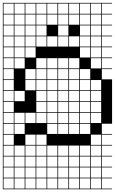

<svg xmlns="http://www.w3.org/2000/svg" viewBox="-20 -1025 809 1352"><path d="M0 307.7V-1004.8H769.2V-1000H697.1V-927.9H769.2V-923.1H697.1V-851H769.2V-846.2H697.1V-774H769.2V-769.2H697.1V-697.1H769.2V-692.3H697.1V-620.2H769.2V-615.4H697.1V-543.3H769.2V-538.5H697.1V-466.3H769.2V-153.8H697.1V-81.7H769.2V-76.9H697.1V-4.8H769.2V0H697.1V72.1H769.2V76.9H697.1V149H769.2V153.8H697.1V226H769.2V230.8H697.1V302.9H769.2V307.7ZM620.2 -927.9H692.3V-1000H620.2ZM235.6 -927.9H307.7V-1000H235.6ZM543.3 -927.9H615.4V-1000H543.3ZM312.5 -927.9H384.6V-1000H312.5ZM158.7 -927.9H230.8V-1000H158.7ZM4.8 -927.9H76.9V-1000H4.8ZM389.4 -927.9H461.5V-1000H389.4ZM81.7 -927.9H153.8V-1000H81.7ZM466.3 -927.9H538.5V-1000H466.3ZM620.2 -851H692.3V-923.1H620.2ZM235.6 -851H307.7V-923.1H235.6ZM312.5 -851H384.6V-923.1H312.5ZM543.3 -851H615.4V-923.1H543.3ZM158.7 -851H230.8V-923.1H158.7ZM4.8 -851H76.9V-923.1H4.8ZM389.4 -851H461.5V-923.1H389.4ZM81.7 -851H153.8V-923.1H81.7ZM466.3 -851H538.5V-923.1H466.3ZM620.2 -774H692.3V-846.2H620.2ZM235.6 -774H307.7V-846.2H235.6ZM389.4 -774H461.5V-846.2H389.4ZM158.7 -774H230.8V-846.2H158.7ZM4.8 -774H76.9V-846.2H4.8ZM543.3 -774H615.4V-846.2H543.3ZM81.7 -774H153.8V-846.2H81.7ZM466.3 -697.1H538.5V-769.2H466.3ZM81.7 -697.1H153.8V-769.2H81.7ZM620.2 -697.1H692.3V-769.2H620.2ZM543.3 -697.1H615.4V-769.2H543.3ZM235.6 -697.1H307.7V-769.2H235.6ZM158.7 -697.1H230.8V-769.2H158.7ZM4.8 -697.1H76.9V-769.2H4.8ZM312.5 -697.1H384.6V-769.2H312.5ZM389.4 -697.1H461.5V-769.2H389.4ZM81.7 -620.2H153.8V-692.3H81.7ZM620.2 -620.2H692.3V-692.3H620.2ZM543.3 -620.2H615.4V-692.3H543.3ZM158.7 -620.2H230.8V-692.3H158.7ZM4.8 -620.2H76.9V-692.3H4.8ZM81.7 -543.3H153.8V-615.4H81.7ZM312.5 -543.3H384.6V-615.4H312.5ZM466.3 -543.3H538.5V-615.4H466.3ZM620.2 -543.3H692.3V-615.4H620.2ZM235.6 -543.3H307.7V-615.4H235.6ZM4.8 -543.3H76.9V-615.4H4.8ZM389.4 -543.3H461.5V-615.4H389.4ZM389.4 -466.3H461.5V-538.5H389.4ZM4.8 -466.3H76.9V-538.5H4.8ZM235.6 -466.3H307.7V-538.5H235.6ZM158.7 -466.3H230.8V-538.5H158.7ZM466.3 -466.3H538.5V-538.5H466.3ZM543.3 -466.3H615.4V-538.5H543.3ZM312.5 -466.3H384.6V-538.5H312.5ZM389.4 -389.4H461.5V-461.5H389.4ZM4.8 -389.4H76.9V-461.5H4.8ZM620.2 -389.4H692.3V-461.5H620.2ZM235.6 -389.4H307.7V-461.5H235.6ZM158.7 -389.4H230.8V-461.5H158.7ZM466.3 -389.4H538.5V-461.5H466.3ZM543.3 -389.4H615.4V-461.5H543.3ZM312.5 -389.4H384.6V-461.5H312.5ZM312.5 -312.5H384.6V-384.6H312.5ZM620.2 -312.5H692.3V-384.6H620.2ZM235.6 -312.5H307.7V-384.6H235.6ZM4.8 -312.5H76.9V-384.6H4.8ZM389.4 -312.5H461.5V-384.6H389.4ZM543.3 -312.5H615.4V-384.6H543.3ZM81.7 -312.5H153.8V-384.6H81.7ZM466.3 -312.5H538.5V-384.6H466.3ZM312.5 -235.6H384.6V-307.7H312.5ZM620.2 -235.6H692.3V-307.7H620.2ZM235.6 -235.6H307.7V-307.7H235.6ZM4.8 -235.6H76.9V-307.7H4.8ZM389.4 -235.6H461.5V-307.7H389.4ZM543.3 -235.6H615.4V-307.7H543.3ZM466.3 -235.6H538.5V-307.7H466.3ZM312.5 -158.7H384.6V-230.8H312.5ZM4.8 -158.7H76.9V-230.8H4.8ZM235.6 -158.7H307.7V-230.8H235.6ZM620.2 -158.7H692.3V-230.8H620.2ZM389.4 -158.7H461.5V-230.8H389.4ZM543.3 -158.7H615.4V-230.8H543.3ZM81.7 -158.7H153.8V-230.8H81.7ZM158.7 -158.7H230.8V-230.8H158.7ZM466.3 -158.7H538.5V-230.8H466.3ZM312.5 -81.7H384.6V-153.8H312.5ZM4.8 -81.7H76.9V-153.8H4.8ZM81.7 -81.7H153.8V-153.8H81.7ZM389.4 -81.7H461.5V-153.8H389.4ZM543.3 -81.7H615.4V-153.8H543.3ZM466.3 -81.7H538.5V-153.8H466.3ZM76.9 -76.9H4.8V-4.8H76.9ZM620.2 -4.8H692.3V-76.9H620.2ZM158.7 -4.8H230.8V-76.9H158.7ZM235.6 -4.8H307.7V-76.9H235.6ZM4.8 72.1H76.9V0H4.8ZM312.5 72.1H384.6V0H312.5ZM158.7 72.1H230.8V0H158.7ZM466.3 72.1H538.5V0H466.3ZM620.2 72.1H692.3V0H620.2ZM81.7 72.1H153.8V0H81.7ZM389.4 72.1H461.5V0H389.4ZM235.6 72.1H307.7V0H235.6ZM543.3 72.1H615.4V0H543.3ZM543.3 149H615.4V76.9H543.3ZM235.6 149H307.7V76.9H235.6ZM81.7 149H153.8V76.9H81.7ZM389.4 149H461.5V76.9H389.4ZM620.2 149H692.3V76.9H620.2ZM312.5 149H384.6V76.9H312.5ZM466.3 149H538.5V76.9H466.3ZM4.8 149H76.9V76.9H4.8ZM158.7 149H230.8V76.9H158.7ZM235.6 226H307.7V153.8H235.6ZM543.3 226H615.4V153.8H543.3ZM81.7 226H153.8V153.8H81.7ZM389.4 226H461.5V153.8H389.4ZM620.2 226H692.3V153.8H620.2ZM158.7 226H230.8V153.8H158.7ZM312.5 226H384.6V153.8H312.5ZM466.3 226H538.5V153.8H466.3ZM4.8 226H76.9V153.8H4.8ZM543.3 302.9H615.4V230.8H543.3ZM235.6 302.9H307.7V230.8H235.6ZM158.7 302.9H230.8V230.8H158.7ZM81.7 302.9H153.8V230.8H81.7ZM620.2 302.9H692.3V230.8H620.2ZM466.3 302.9H538.5V230.8H466.3ZM389.4 302.9H461.5V230.8H389.4ZM312.5 302.9H384.6V230.8H312.5ZM4.8 302.9H76.9V230.8H4.8Z"/></svg>

Font: Jacquarda Bastarda 9 Charted
Style: Regular
Weight: 400
Designer: Sarah Cadigan-Fried
Version: Version 1.000; ttfautohint (v1.8.4.7-5d5b)